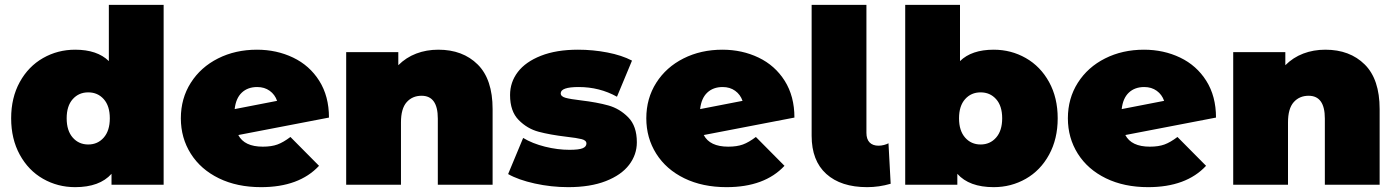

<svg xmlns="http://www.w3.org/2000/svg" viewBox="-20 -762 5759 792"><path d="M655 -742V0H440V-45Q391 10 290 10Q218 10 157.5 -24.5Q97 -59 61.5 -124Q26 -189 26 -274Q26 -359 61.5 -423.5Q97 -488 157.5 -522.5Q218 -557 290 -557Q381 -557 429 -510V-742ZM433 -274Q433 -325 408 -353Q383 -381 344 -381Q305 -381 280 -353Q255 -325 255 -274Q255 -223 280 -194.5Q305 -166 344 -166Q383 -166 408 -194.5Q433 -223 433 -274Z M1178 -197 1296 -78Q1214 10 1057 10Q958 10 883 -26.5Q808 -63 767 -128Q726 -193 726 -274Q726 -356 767 -420.5Q808 -485 879.5 -521Q951 -557 1040 -557Q1121 -557 1189 -524.5Q1257 -492 1297 -428.5Q1337 -365 1337 -277L963 -205Q988 -157 1064 -157Q1100 -157 1124.5 -166Q1149 -175 1178 -197ZM948 -312 1123 -346Q1114 -372 1092.5 -387.5Q1071 -403 1041 -403Q1002 -403 977.5 -380Q953 -357 948 -312Z M2012 -312V0H1786V-273Q1786 -367 1719 -367Q1681 -367 1657.5 -340.5Q1634 -314 1634 -257V0H1408V-547H1623V-493Q1655 -525 1697 -541Q1739 -557 1788 -557Q1889 -557 1950.5 -496Q2012 -435 2012 -312Z M2076 -44 2138 -193Q2176 -170 2228 -157Q2280 -144 2329 -144Q2368 -144 2383.5 -150.5Q2399 -157 2399 -170Q2399 -183 2379.5 -188Q2360 -193 2316 -198Q2249 -206 2202 -218.5Q2155 -231 2119.5 -267Q2084 -303 2084 -370Q2084 -423 2116 -465Q2148 -507 2211.5 -532Q2275 -557 2364 -557Q2426 -557 2485.5 -545.5Q2545 -534 2587 -512L2525 -363Q2453 -403 2367 -403Q2293 -403 2293 -377Q2293 -364 2313 -358.5Q2333 -353 2376 -348Q2443 -340 2489.5 -327Q2536 -314 2571.5 -278Q2607 -242 2607 -175Q2607 -124 2575 -82Q2543 -40 2479 -15Q2415 10 2324 10Q2254 10 2186 -5Q2118 -20 2076 -44Z M3098 -197 3216 -78Q3134 10 2977 10Q2878 10 2803 -26.5Q2728 -63 2687 -128Q2646 -193 2646 -274Q2646 -356 2687 -420.5Q2728 -485 2799.5 -521Q2871 -557 2960 -557Q3041 -557 3109 -524.5Q3177 -492 3217 -428.5Q3257 -365 3257 -277L2883 -205Q2908 -157 2984 -157Q3020 -157 3044.5 -166Q3069 -175 3098 -197ZM2868 -312 3043 -346Q3034 -372 3012.5 -387.5Q2991 -403 2961 -403Q2922 -403 2897.5 -380Q2873 -357 2868 -312Z M3328 -202V-742H3554V-214Q3554 -188 3567 -174.5Q3580 -161 3604 -161Q3615 -161 3626.5 -164Q3638 -167 3645 -171L3654 -4Q3606 10 3557 10Q3449 10 3388.5 -44.5Q3328 -99 3328 -202Z M4343 -274Q4343 -189 4307.5 -124Q4272 -59 4211.5 -24.5Q4151 10 4079 10Q3978 10 3929 -45V0H3714V-742H3940V-510Q3988 -557 4079 -557Q4151 -557 4211.5 -522.5Q4272 -488 4307.5 -423.5Q4343 -359 4343 -274ZM4114 -274Q4114 -325 4089 -353Q4064 -381 4025 -381Q3986 -381 3961 -353Q3936 -325 3936 -274Q3936 -223 3961 -194.5Q3986 -166 4025 -166Q4064 -166 4089 -194.5Q4114 -223 4114 -274Z M4837 -197 4955 -78Q4873 10 4716 10Q4617 10 4542 -26.5Q4467 -63 4426 -128Q4385 -193 4385 -274Q4385 -356 4426 -420.5Q4467 -485 4538.5 -521Q4610 -557 4699 -557Q4780 -557 4848 -524.5Q4916 -492 4956 -428.5Q4996 -365 4996 -277L4622 -205Q4647 -157 4723 -157Q4759 -157 4783.5 -166Q4808 -175 4837 -197ZM4607 -312 4782 -346Q4773 -372 4751.5 -387.5Q4730 -403 4700 -403Q4661 -403 4636.5 -380Q4612 -357 4607 -312Z M5671 -312V0H5445V-273Q5445 -367 5378 -367Q5340 -367 5316.5 -340.5Q5293 -314 5293 -257V0H5067V-547H5282V-493Q5314 -525 5356 -541Q5398 -557 5447 -557Q5548 -557 5609.5 -496Q5671 -435 5671 -312Z"/></svg>

Font: Montserrat Alternates Black
Style: Regular
Weight: 900
Designer: Julieta Ulanovsky
Foundry: Julieta Ulanovsky
Version: Version 7.200